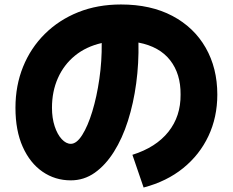

<svg xmlns="http://www.w3.org/2000/svg" viewBox="-20 -778 1040 857"><path d="M621 59 571 -87Q676 -120 731.5 -189.5Q787 -259 786 -356Q787 -448 739.5 -509Q692 -570 598 -588Q600 -496 588 -406.5Q576 -317 551 -238.5Q526 -160 488.5 -100.5Q451 -41 403 -7Q355 27 296 27Q226 27 170 -11.5Q114 -50 81.5 -122.5Q49 -195 49 -297Q49 -396 83 -480Q117 -564 180 -626.5Q243 -689 329 -723.5Q415 -758 520 -758Q653 -758 749.5 -707Q846 -656 898 -565Q950 -474 950 -356Q950 -255 910.5 -171Q871 -87 797.5 -27.5Q724 32 621 59ZM212 -297Q212 -251 224 -214.5Q236 -178 255.5 -157Q275 -136 296 -136Q322 -136 347 -175.5Q372 -215 392 -280.5Q412 -346 423.5 -426Q435 -506 434 -586Q364 -570 314.5 -529.5Q265 -489 238.5 -429.5Q212 -370 212 -297Z"/></svg>

Font: Murecho ExtraBold
Style: Regular
Weight: 800
Designer: Neil Summerour
Foundry: Positype
Version: Version 1.010; ttfautohint (v1.8.3)